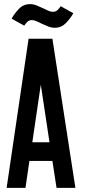

<svg xmlns="http://www.w3.org/2000/svg" viewBox="-20 -907 409 927"><path d="M103 0H12L118 -720H233L344 0H253L233 -130H122ZM136 -220H219L177 -498ZM334 -843Q320 -818 298 -795.5Q276 -773 245 -773Q228 -773 213 -779Q198 -785 184 -791.5Q170 -798 157.5 -804Q145 -810 134 -810Q121 -810 112 -801.5Q103 -793 97 -783L36 -817Q50 -842 71.5 -864.5Q93 -887 125 -887Q141 -887 156 -881Q171 -875 185 -868.5Q199 -862 211.5 -856Q224 -850 235 -850Q249 -850 258 -858.5Q267 -867 273 -877L334 -843Z"/></svg>

Font: Berliner Wand
Style: Regular
Weight: 400
Designer: Peter Wiegel
Foundry: Peter Wiegel
Version: Version 1.000